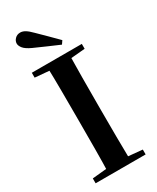

<svg xmlns="http://www.w3.org/2000/svg" viewBox="-243 -1045 912 1114"><g transform="rotate(-30 213.0 -488.5)"><path d="M293.2 -816 278.3 -794.3Q238 -811.1 198.2 -828.9Q158.4 -846.7 118.4 -864.2Q81.4 -881.2 67.5 -898.4Q53.7 -915.6 53.7 -930.5Q53.7 -948.1 67.7 -962.3Q81.6 -976.5 103.1 -976.5Q118.5 -976.5 135 -966.9Q151.5 -957.3 175.7 -932.7Q203.9 -905.6 233.5 -875.8Q263 -846.1 293.2 -816ZM45.1 0V-32.6L198.2 -47.3H226L380.1 -32.6V0ZM138.6 0Q141.4 -85.2 141.7 -171.8Q142.1 -258.5 142.1 -346.1V-393.6Q142.1 -481.3 141.7 -567.7Q141.4 -654.1 138.6 -740.5H287Q285.3 -655.6 284.8 -568.4Q284.3 -481.3 284.3 -393.6V-346.9Q284.3 -259.9 284.8 -173.3Q285.3 -86.6 287 0ZM45.1 -707.9V-740.5H380.1V-707.9L226 -694.2H198.2Z"/></g></svg>

Font: Noto Serif HK
Style: Regular
Weight: 200
Designer: Ryoko NISHIZUKA 西塚涼子 (kana & ideographs); Frank Grießhammer (Latin, Greek & Cyrillic); Wenlong ZHANG 张文龙 (bopomofo); San
Foundry: Adobe
Version: Version 2.001;hotconv 1.1.0;makeotfexe 2.6.0